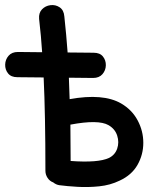

<svg xmlns="http://www.w3.org/2000/svg" viewBox="-29 -738 613 761"><path d="M206 -4Q236 0 278 2.5Q320 5 364 0.5Q408 -4 445 -22Q493 -44 516 -84.5Q539 -125 539 -172Q539 -219 516.5 -261Q494 -303 451 -328Q380 -369 247 -345Q246 -389 244 -430Q299 -430 340 -429Q364 -429 377 -444Q390 -459 390.5 -479Q391 -499 379 -514Q367 -529 342 -529Q299 -530 239 -530Q234 -599 226 -673Q224 -698 207.5 -709Q191 -720 171 -717.5Q151 -715 137.5 -701Q124 -687 126 -663Q134 -594 138 -531Q82 -531 42 -532Q18 -532 5 -517Q-8 -502 -8.5 -482Q-9 -462 3 -447Q15 -432 40 -432Q83 -431 144 -431Q151 -283 151 -61Q151 -46 159.5 -33Q168 -20 182 -15Q193 -6 206 -4ZM251 -100Q251 -181 250 -244Q361 -265 401 -242Q427 -227 435.5 -200.5Q444 -174 435.5 -149Q427 -124 403 -112Q360 -92 251 -100Z"/></svg>

Font: Balsamiq Sans
Style: Regular
Weight: 400
Designer: Michael Angeles
Foundry: Balsamiq SRL
Version: Version 1.020; ttfautohint (v1.8.4.7-5d5b);gftools[0.9.26]